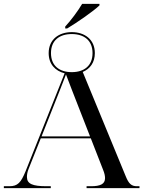

<svg xmlns="http://www.w3.org/2000/svg" viewBox="-20 -978 745 998"><path d="M319 -840V-830H329C380 -860 470 -923 497 -950V-958H407C386 -922 348 -871 319 -840ZM0 0H244V-10H221C150 -10 120 -22 120 -58C120 -70 122 -84 129 -101L192 -259H452L516 -95C523 -78 526 -64 526 -52C526 -21 501 -10 453 -10H430V0H705V-10H692C663 -10 649 -23 633 -63L410 -604C448 -620 473 -653 473 -702C473 -773 420 -811 353 -811C286 -811 233 -773 233 -702C233 -645 267 -609 316 -597L113 -88C89 -29 72 -10 29 -10H0ZM353 -603C289 -603 245 -636 245 -702C245 -768 289 -801 353 -801C417 -801 461 -768 461 -702C461 -636 417 -603 353 -603ZM196 -269 261 -433C282 -485 302 -537 323 -591C343 -537 364 -485 384 -433L448 -269Z"/></svg>

Font: Noto Serif Display
Style: Regular
Weight: 400
Designer: Monotype Design Team
Foundry: Monotype Imaging Inc.
Version: Version 2.009